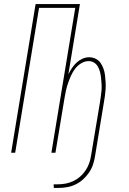

<svg xmlns="http://www.w3.org/2000/svg" viewBox="-20 -755 640 949"><path d="M246 174 245 156H266Q285 156 304 152.5Q323 149 341.5 140.5Q360 132 375.5 118.5Q391 105 402.5 88Q414 71 420.5 52.5Q427 34 430 15L474 -249Q476 -264 478.5 -279.5Q481 -295 482 -310Q483 -325 482 -340Q481 -355 479.5 -370Q478 -385 474.5 -399Q471 -413 464 -425.5Q457 -438 445 -445.5Q433 -453 418 -453Q399 -453 381 -442Q363 -431 351 -415Q339 -399 331 -381Q323 -363 316.5 -344.5Q310 -326 306 -307.5Q302 -289 299 -271L254 0H234L352 -716H173L55 0H35L156 -735H375L318 -388Q326 -404 336 -419Q346 -434 359 -446Q372 -458 388 -465Q404 -472 421 -472Q438 -472 453 -464.5Q468 -457 477 -444Q486 -431 491.5 -415.5Q497 -400 499 -383.5Q501 -367 502 -349.5Q503 -332 502 -315Q501 -298 498.5 -280.5Q496 -263 493 -246L450 15Q447 36 440 57.5Q433 79 420 98Q407 117 389.5 132.5Q372 148 351.5 157.5Q331 167 309 170.5Q287 174 266 174Z"/></svg>

Font: Iosevka Thin Extended Oblique
Style: Regular
Weight: 100
Width: 7
Italic angle: -9°
Monospace: yes
Designer: Belleve Invis
Foundry: Belleve Invis
Version: Version 32.5.0; ttfautohint (v1.8.4)